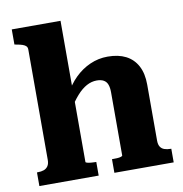

<svg xmlns="http://www.w3.org/2000/svg" viewBox="-84 -837 871 915"><g transform="rotate(-10 352.0 -379.0)"><path d="M269 -758V-75Q269 -72 277 -70Q285 -68 296 -67Q307 -66 316 -66H320V0H33V-66H36Q54 -66 66.5 -70.5Q79 -75 86.5 -86Q94 -97 94 -116V-650Q94 -660 88.5 -666Q83 -672 71.5 -676Q60 -680 42 -683L33 -685V-758ZM683 0H396V-66H399Q409 -66 420.5 -66.5Q432 -67 439.5 -69.5Q447 -72 447 -75V-381Q447 -403 441.5 -418Q436 -433 423 -440.5Q410 -448 389 -448Q364 -448 340 -435Q316 -422 292.5 -395.5Q269 -369 245 -329L247 -408Q269 -451 301.5 -483Q334 -515 374.5 -533Q415 -551 460 -551Q512 -551 548 -532.5Q584 -514 603.5 -477.5Q623 -441 623 -387V-116Q623 -97 630 -86Q637 -75 650 -70.5Q663 -66 680 -66H683Z"/></g></svg>

Font: Roboto Serif
Style: Bold
Weight: 700
Designer: Greg Gazdowicz
Foundry: Commercial Type
Version: Version 1.008